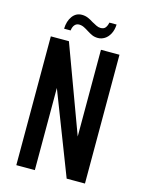

<svg xmlns="http://www.w3.org/2000/svg" viewBox="-110 -785 636 851"><g transform="rotate(15 207.5 -359.5)"><path d="M50 0V-591H133L280 -193V-591H365V0H281L135 -377V0ZM253 -638Q238 -638 226.5 -643Q215 -648 201 -657Q192 -663 181 -668.5Q170 -674 158 -674Q146 -674 138 -665Q130 -656 128 -639H98Q99 -674 115.5 -696.5Q132 -719 159 -719Q174 -719 187 -713.5Q200 -708 212 -700Q223 -694 233 -689Q243 -684 253 -684Q268 -684 275 -693Q282 -702 285 -717H318Q317 -692 307.5 -674Q298 -656 283.5 -647Q269 -638 253 -638Z"/></g></svg>

Font: Alumni Sans Thin SemiBold
Style: Regular
Weight: 600
Version: Version 1.018